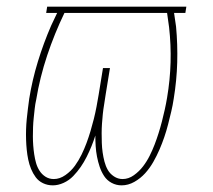

<svg xmlns="http://www.w3.org/2000/svg" viewBox="-20 -550 640 578"><path d="M139 8Q123 8 109.5 1.5Q96 -5 87.5 -16.5Q79 -28 73.5 -41.5Q68 -55 65 -69.5Q62 -84 60.5 -99Q59 -114 58.5 -129.5Q58 -145 58.5 -160.5Q59 -176 60.5 -191.5Q62 -207 64 -222.5Q66 -238 68 -253Q77 -309 94 -364.5Q111 -420 134 -473L152 -511H119L122 -530H541L538 -511H504L510 -470Q515 -416 513.5 -362Q512 -308 503 -253Q500 -233 495.5 -214Q491 -195 486 -175.5Q481 -156 474.5 -137Q468 -118 460 -99.5Q452 -81 441.5 -62.5Q431 -44 417 -28.5Q403 -13 384.5 -2.5Q366 8 346 8Q346 8 346 8Q346 8 346 8Q346 8 346 8Q346 8 346 8Q330 8 316 0.5Q302 -7 293.5 -20Q285 -33 280 -48Q275 -63 272 -78.5Q269 -94 268 -110Q267 -126 267 -142Q262 -126 255.5 -110Q249 -94 241 -78Q233 -62 223 -47.5Q213 -33 200.5 -20Q188 -7 171.5 0.5Q155 8 139 8ZM349 -11Q367 -11 383 -22.5Q399 -34 410.5 -49Q422 -64 430.5 -81Q439 -98 445.5 -115Q452 -132 457.5 -149.5Q463 -167 467.5 -184.5Q472 -202 476 -220Q480 -238 483 -256Q492 -309 493.5 -362Q495 -415 489 -468L483 -511H174Q144 -449 122 -383Q100 -317 89 -250Q86 -237 84.5 -223Q83 -209 81.5 -195Q80 -181 79.5 -167Q79 -153 79 -139.5Q79 -126 80 -112.5Q81 -99 83 -85.5Q85 -72 88.5 -59.5Q92 -47 99 -36Q106 -25 117 -18Q128 -11 142 -11Q142 -11 142 -11Q142 -11 142 -11Q160 -11 177 -23Q194 -35 205.5 -51Q217 -67 225.5 -84.5Q234 -102 240.5 -119.5Q247 -137 252.5 -155.5Q258 -174 262.5 -192Q267 -210 270.5 -228.5Q274 -247 277 -265L290 -345H311L298 -265Q296 -250 293.5 -235.5Q291 -221 289.5 -206.5Q288 -192 287 -177.5Q286 -163 286 -148.5Q286 -134 286.5 -119.5Q287 -105 289 -91Q291 -77 294.5 -63.5Q298 -50 304.5 -38.5Q311 -27 323 -19Q335 -11 349 -11Q349 -11 349 -11Q349 -11 349 -11Z"/></svg>

Font: Iosevka Curly ThExObl
Style: Regular
Weight: 100
Width: 7
Italic angle: -9°
Monospace: yes
Designer: Belleve Invis
Foundry: Belleve Invis
Version: Version 11.1.0; ttfautohint (v1.8.3)